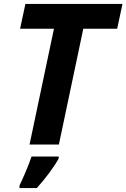

<svg xmlns="http://www.w3.org/2000/svg" viewBox="-20 -734 642 975"><path d="M130 0H279L403 -588H575L602 -714H109L82 -588H254ZM79 208V221H167C211 172 254 115 278 71V61H140C126 104 98 169 79 208Z"/></svg>

Font: Noto Sans
Style: Bold Italic
Weight: 700
Italic angle: -12°
Designer: Monotype Design Team
Foundry: Monotype Imaging Inc.
Version: Version 2.013